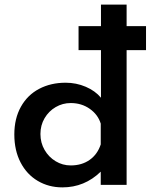

<svg xmlns="http://www.w3.org/2000/svg" viewBox="-20 -800 652 831"><path d="M612 -583H528V0H416V-57Q346 11 250 11Q191 11 143.5 -17Q96 -45 69 -97Q42 -149 42 -218Q42 -287 70.5 -338Q99 -389 149.5 -415.5Q200 -442 264 -442Q310 -442 351 -424.5Q392 -407 417 -377V-583H320V-687H417V-780H528V-687H612ZM416 -175V-265Q404 -304 368.5 -329Q333 -354 286 -354Q251 -354 221 -336.5Q191 -319 173 -288.5Q155 -258 155 -220Q155 -182 173 -151Q191 -120 221 -102Q251 -84 286 -84Q334 -84 368 -108Q402 -132 416 -175Z"/></svg>

Font: Josefin Sans SemiBold
Style: Regular
Weight: 600
Designer: Santiago Orozco
Foundry: Typemade
Version: Version 2.000